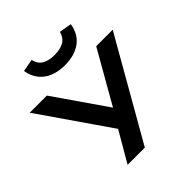

<svg xmlns="http://www.w3.org/2000/svg" viewBox="-260 -1110 1276 1276"><g transform="rotate(-45 378.0 -472.0)"><path d="M203 0 341 -237V-194L-12 -705H149L407 -332H400L613 -705H768L365 0ZM376 -762Q317 -762 270.5 -781Q224 -800 195 -837Q166 -874 157 -928L245 -944Q255 -899 288 -879Q321 -859 376 -859Q431 -859 464.5 -878.5Q498 -898 510 -943L597 -928Q584 -846 526 -804Q468 -762 376 -762Z"/></g></svg>

Font: Nunito Sans 7pt SemiExpanded
Style: Bold
Weight: 700
Width: 6
Designer: Vernon Adams
Foundry: Vernon Adams
Version: Version 3.101;gftools[0.9.27]